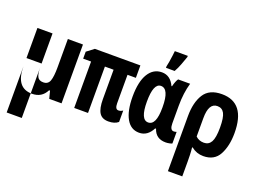

<svg xmlns="http://www.w3.org/2000/svg" viewBox="-138 -1107 2276 1684"><g transform="rotate(20 1000.0 -265.0)"><path d="M35 240V-268H176V240ZM187 10Q278 10 318 -70H327L345 0H460V-549H319V-285Q319 -199 304.5 -158.5Q290 -118 245 -118Q204 -118 190 -147Q176 -176 176 -233V-549H35V-191Q35 10 187 10Z M899 9Q957 9 990 -19V-126Q971 -112 949 -112Q918 -112 918 -167V-433H996V-549H571L504 -498V-433H578V0H707V-433H788V-158Q788 -73 813.5 -32Q839 9 899 9Z M1186 10Q1264 10 1307 -74H1315Q1342 10 1434 10Q1450 10 1470 6Q1490 2 1494 -2V-110Q1482 -105 1468 -105Q1433 -105 1433 -168V-333Q1433 -451 1461 -547H1349Q1332 -524 1319 -472H1314Q1275 -557 1196 -557Q1116 -557 1070.5 -483Q1025 -409 1025 -269Q1025 -137 1066.5 -63.5Q1108 10 1186 10ZM1230 -102Q1158 -102 1158 -270Q1158 -442 1228 -442Q1304 -442 1304 -272V-265Q1304 -102 1230 -102ZM1214 -606H1295Q1316 -643 1330.5 -683Q1345 -723 1358 -759V-770H1237Q1236 -757 1232 -726.5Q1228 -696 1223 -665Q1218 -634 1214 -620Z M1540 240H1674V104Q1674 76 1673 42Q1672 8 1668 -29H1674Q1722 10 1785 10Q1888 10 1931.5 -71.5Q1975 -153 1975 -273Q1975 -557 1756 -557Q1638 -557 1589 -479Q1540 -401 1540 -274ZM1750 -102Q1703 -102 1673 -132V-303Q1673 -445 1754 -445Q1798 -445 1818.5 -407Q1839 -369 1839 -275Q1839 -180 1817 -141Q1795 -102 1750 -102Z"/></g></svg>

Font: Noto Sans Mono Condensed Extra
Style: Regular
Weight: 800
Width: 3
Designer: Monotype Design Team
Foundry: Monotype Imaging Inc.
Version: Version 1.900